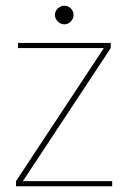

<svg xmlns="http://www.w3.org/2000/svg" viewBox="-20 -651 453 671"><path d="M36 0V-18L343 -483H43V-501H367V-483L60 -18H372V0ZM205 -566Q192 -566 182 -576Q172 -586 172 -599Q172 -612 182 -621.5Q192 -631 205 -631Q218 -631 227.5 -621.5Q237 -612 237 -599Q237 -586 227.5 -576Q218 -566 205 -566Z"/></svg>

Font: DM Sans 18pt Thin
Style: Regular
Weight: 250
Designer: Colophon Foundry, Jonny Pinhorn
Foundry: Colophon Foundry
Version: Version 4.004;gftools[0.9.30]